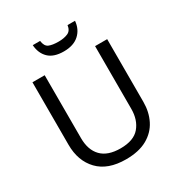

<svg xmlns="http://www.w3.org/2000/svg" viewBox="-210 -1066 1152 1224"><g transform="rotate(-30 365.5 -454.0)"><path d="M640 -252Q640 -178 610 -118.5Q580 -59 518.5 -24.5Q457 10 362 10Q229 10 159.5 -62.5Q90 -135 90 -254V-714H180V-251Q180 -164 226.5 -116Q273 -68 367 -68Q464 -68 507.5 -119.5Q551 -171 551 -252V-714H640ZM521 -918Q516 -858 475.5 -821Q435 -784 363 -784Q289 -784 251.5 -820.5Q214 -857 210 -918H264Q269 -877 294 -866Q319 -855 365 -855Q404 -855 432.5 -867Q461 -879 466 -918Z"/></g></svg>

Font: Noto Sans Nag Mundari
Style: Regular
Weight: 400
Designer: Muthu Nedumaran
Version: Version 1.000; ttfautohint (v1.8.4.7-5d5b)